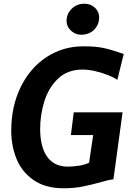

<svg xmlns="http://www.w3.org/2000/svg" viewBox="-20 -1004 726 1032"><path d="M322.4 8Q224.1 8 160.3 -36.3Q97.2 -80.1 69 -149.7Q40.8 -219.3 40.4 -298.6Q39.9 -431.3 91.3 -536.2Q142.4 -640.1 230.8 -697.6Q319.3 -755 427.2 -755Q459.8 -755 484.4 -753.2Q508.9 -751.5 531.7 -747Q554.5 -742.5 581.2 -734.6Q608 -726.7 645.1 -713.9L610.6 -574.6Q595.6 -586.2 563.8 -599.1Q532 -612 494.2 -621Q456.5 -630.1 423.6 -630.1Q343.9 -630.1 292.6 -581.9Q241.5 -533.5 218.7 -460.4Q195.8 -387.4 195.8 -309.8Q195.8 -247.7 212.2 -202.5Q228.5 -157.3 261.7 -132.8Q295 -108.4 345.4 -108.4Q371.8 -108.4 404.1 -113.3Q436.4 -118.2 458.8 -129.4L480.8 -278L361.1 -278L376.3 -400.2H638.8L589.8 -40.7Q577.9 -39.2 563.8 -35.9Q549.6 -32.6 529.9 -27Q476.2 -12 427.4 -2Q378.5 8 322.4 8ZM414.8 -817.3Q385.4 -817.3 361.6 -839.3Q337.8 -861.4 337.8 -891.1Q337.8 -929.6 365.4 -956.8Q393 -984 433.6 -984Q467.2 -984 490 -962.8Q512.9 -941.6 512.9 -911.3Q512.9 -871.3 486 -844.3Q459.1 -817.3 414.8 -817.3Z"/></svg>

Font: Merriweather Sans Variable Regular
Style: Italic
Weight: 300
Italic angle: -8°
Designer: Eben Sorkin
Foundry: Eben Sorkin
Version: Version 2.001